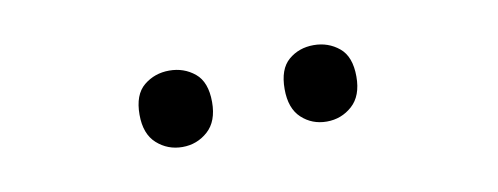

<svg xmlns="http://www.w3.org/2000/svg" viewBox="-27 -803 635 245"><g transform="rotate(-10 290.0 -680.5)"><path d="M149 -681Q149 -707 163 -718.5Q177 -730 196 -730Q215 -730 229 -718.5Q243 -707 243 -681Q243 -656 229 -643.5Q215 -631 196 -631Q177 -631 163 -643.5Q149 -656 149 -681ZM337 -681Q337 -707 350.5 -718.5Q364 -730 383 -730Q402 -730 416 -718.5Q430 -707 430 -681Q430 -656 416 -643.5Q402 -631 383 -631Q364 -631 350.5 -643.5Q337 -656 337 -681Z"/></g></svg>

Font: Noto Sans Wancho
Style: Regular
Weight: 400
Designer: Monotype Design Team
Foundry: Monotype Imaging Inc.
Version: Version 2.001; ttfautohint (v1.8.4.7-5d5b)